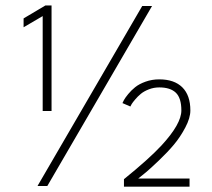

<svg xmlns="http://www.w3.org/2000/svg" viewBox="-20 -682 776 704"><path d="M136.5 -623 66.5 -582V-614.5L146.5 -662H169V-275H136.5ZM501.5 -660H537.5L153.5 0H117.5ZM564 -361.5Q544 -361.5 526 -354.5Q508 -347.5 496.5 -338Q485 -328.5 475.8 -317.5Q466.5 -306.5 462.8 -300.5Q459 -294.5 458 -291.5L429 -304Q430 -307 434.5 -315.2Q439 -323.5 450 -337Q461 -350.5 475.5 -362.2Q490 -374 513.5 -382.5Q537 -391 564 -391Q619 -391 648.5 -361.8Q678 -332.5 678 -277Q678 -249.5 659.5 -214.5Q641 -179.5 617.8 -151.8Q594.5 -124 562.5 -93.5Q530.5 -63 515.8 -50.8Q501 -38.5 487 -27.5H675V2.5H434.5V-25Q526.5 -99.5 572 -148.5Q645 -227.5 645 -277Q645 -322.5 624.8 -342Q604.5 -361.5 564 -361.5Z"/></svg>

Font: League Spartan Light
Style: Regular
Weight: 277
Foundry: The League of Moveable Type
Version: Version 2.002